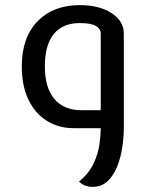

<svg xmlns="http://www.w3.org/2000/svg" viewBox="-20 -500 568 749"><path d="M268 0Q209 0 163 -28.5Q117 -57 91 -111Q65 -165 65 -241Q65 -354 126.5 -417Q188 -480 291 -480Q367 -480 415 -449Q463 -418 463 -369V0H373V-369Q373 -388 353.5 -399Q334 -410 291 -410Q225 -410 190 -367.5Q155 -325 155 -241Q155 -158 192 -114Q229 -70 298 -70H463V0ZM341 229Q328 229 318 226Q308 223 300.5 218Q293 213 288 209Q328 175 345.5 137Q363 99 368 62.5Q373 26 373 0V-70H463V0Q463 35 457 75Q451 115 437 150Q423 185 399.5 207Q376 229 341 229Z"/></svg>

Font: El Messiri
Style: Regular
Weight: 400
Designer: Mohamed Gaber
Foundry: Kief Type Foundry
Version: Version 2.020